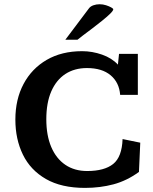

<svg xmlns="http://www.w3.org/2000/svg" viewBox="-20 -895 741 927"><path d="M390.6 12.2Q276.4 12.2 201.7 -30.8Q127 -73.7 90.6 -148.4Q54.2 -223.1 54.2 -317.4Q54.2 -415.5 93.8 -489.7Q133.3 -564 205.6 -606Q277.8 -647.9 376.5 -647.9Q425.3 -647.9 472.7 -631.3Q520 -614.7 549.3 -583L554.7 -634.8H645.5V-437H560.1Q555.7 -496.6 514.2 -531.5Q472.7 -566.4 399.9 -566.4Q339.4 -566.4 295.4 -537.6Q251.5 -508.8 227.5 -453.6Q203.6 -398.4 203.6 -319.3Q203.6 -241.2 227.5 -185.1Q251.5 -128.9 295.7 -99.1Q339.8 -69.3 400.9 -69.3Q483.9 -69.3 526.4 -103.3Q568.8 -137.2 571.8 -223.6L657.2 -206.1L650.9 -64.9Q592.8 -22.5 528.1 -5.1Q463.4 12.2 390.6 12.2ZM295.4 -703.1 409.7 -855Q417 -864.7 431.2 -869.6Q445.3 -874.5 460.9 -874.5Q477.1 -874.5 492.2 -869.6Q507.3 -864.7 517.1 -859.1Q526.9 -853.5 526.9 -850.1Q526.4 -842.8 511.2 -828.1Q496.1 -813.5 473.4 -795.2Q450.7 -776.9 426.5 -758.5Q402.3 -740.2 382.3 -725.3Q362.3 -710.4 354 -703.1Z"/></svg>

Font: Kameron SemiBold
Style: Regular
Weight: 600
Designer: Vernon Adams
Foundry: Vernon Adams
Version: Version 1.100